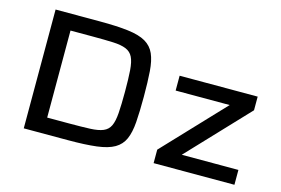

<svg xmlns="http://www.w3.org/2000/svg" viewBox="-90 -881 1574 1074"><g transform="rotate(15 697.0 -344.0)"><path d="M112 0V-688H368Q468 -688 533 -680Q598 -672 635 -650.5Q672 -629 689 -590.5Q706 -552 710.5 -491.5Q715 -431 715 -344Q715 -257 710.5 -196.5Q706 -136 689 -97.5Q672 -59 635 -37.5Q598 -16 533 -8Q468 0 368 0ZM223 -92H350Q424 -92 471.5 -94Q519 -96 546.5 -107.5Q574 -119 586.5 -145.5Q599 -172 602.5 -220Q606 -268 606 -344Q606 -420 602.5 -468Q599 -516 586 -542.5Q573 -569 545 -580.5Q517 -592 470 -594Q423 -596 350 -596H223ZM864 0V-78L1191 -424H878V-510H1330V-431L1004 -86H1332V0Z"/></g></svg>

Font: Saira Expanded Medium
Style: Regular
Weight: 500
Width: 7
Designer: Hector Gatti with collaboration of the Omnibus-Type team
Foundry: Omnibus-Type
Version: Version 1.100; ttfautohint (v1.8.3)